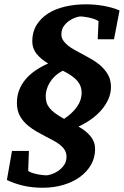

<svg xmlns="http://www.w3.org/2000/svg" viewBox="-20 -738 581 898"><path d="M361.8 -305.2Q361.8 -319.3 357.4 -332.5Q353 -345.7 342.8 -358.2Q332.5 -370.6 315.7 -382.8Q298.8 -395 273.9 -407.2Q252 -396 236.8 -381.6Q221.7 -367.2 212.2 -351.1Q202.6 -335 198.2 -318.8Q193.8 -302.7 193.8 -289.1Q193.8 -272.9 197.5 -259.8Q201.2 -246.6 210.7 -234.1Q220.2 -221.7 236.8 -209.2Q253.4 -196.8 279.8 -182.1Q316.4 -206.1 339.1 -237.3Q361.8 -268.6 361.8 -305.2ZM513.2 -554.2H437L440.9 -639.2Q430.7 -646 417.2 -650.1Q403.8 -654.3 391.4 -656.7Q378.9 -659.2 369.1 -660.2Q359.4 -661.1 356 -661.1Q349.6 -661.1 335 -656.5Q320.3 -651.9 305.2 -641.8Q290 -631.8 278.6 -616Q267.1 -600.1 267.1 -577.1Q267.1 -561.5 275.6 -548.8Q284.2 -536.1 298.1 -524.9Q312 -513.7 330.3 -503.7Q348.6 -493.7 368.4 -483.2Q388.2 -472.7 408 -461.2Q427.7 -449.7 444.8 -436Q468.3 -416.5 483.6 -391.4Q499 -366.2 499 -331.1Q499 -301.3 486.6 -273.7Q474.1 -246.1 453.4 -222.4Q432.6 -198.7 405 -179.2Q377.4 -159.7 347.2 -146Q382.3 -126.5 403.6 -100.6Q424.8 -74.7 424.8 -41Q424.8 -1 405.8 32.5Q386.7 65.9 353.5 89.8Q320.3 113.8 275.6 127Q231 140.1 180.2 140.1Q129.9 140.1 88.6 130.4Q47.4 120.6 12.2 104L36.1 -32.2H115.2L111.8 62Q122.6 68.4 136 72.3Q149.4 76.2 162.1 78.4Q174.8 80.6 184.8 81.3Q194.8 82 198.2 82Q205.1 82 220.5 77.1Q235.8 72.3 251.5 61.8Q267.1 51.3 279.1 34.9Q291 18.6 291 -4.9Q291 -22.5 283 -35.9Q274.9 -49.3 261.2 -60.3Q247.6 -71.3 229.5 -80.8Q211.4 -90.3 191.7 -100.6Q171.9 -110.8 151.1 -122.8Q130.4 -134.8 111.8 -149.9Q87.9 -169.4 73.5 -195.1Q59.1 -220.7 59.1 -256.8Q59.1 -289.6 69.8 -317.1Q80.6 -344.7 99.9 -367.4Q119.1 -390.1 146 -408.4Q172.9 -426.8 205.1 -440.9Q171.4 -461.4 151.1 -486.3Q130.9 -511.2 130.9 -544.9Q130.9 -587.9 150.6 -620.4Q170.4 -652.8 204.3 -674.6Q238.3 -696.3 283.9 -707Q329.6 -717.8 381.8 -717.8Q401.4 -717.8 422.4 -716.1Q443.4 -714.4 463.9 -710.7Q484.4 -707 503.7 -701.7Q522.9 -696.3 539.1 -689Z"/></svg>

Font: Charis SIL Afr
Style: Bold Italic
Weight: 700
Italic angle: -11°
Foundry: SIL International
Version: Version 5.000